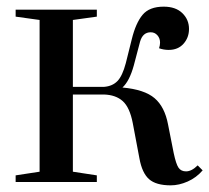

<svg xmlns="http://www.w3.org/2000/svg" viewBox="-20 -547 629 577"><path d="M399 -71 379 -177Q370 -224 349 -243Q328 -262 292 -263H199V-31L271 -20V0H27V-20L99 -31V-487L27 -497V-518H271V-497L199 -487V-286H293Q318 -288 333 -303.5Q348 -319 358 -357L376 -429Q388 -478 408.5 -502.5Q429 -527 472 -527Q508 -527 528 -507.5Q548 -488 548 -460Q548 -434 531.5 -415.5Q515 -397 487 -397Q472 -397 458 -402Q461 -411 461 -419Q461 -432 453 -441Q445 -450 433 -450Q409 -450 401 -422L382 -350Q369 -303 348 -284Q414 -278 444.5 -252Q475 -226 485 -173L502 -87Q509 -54 516.5 -43Q524 -32 539 -32Q556 -32 574 -50L589 -35Q570 -13 544 -1.5Q518 10 493 10Q449 10 428 -8.5Q407 -27 399 -71Z"/></svg>

Font: Prata
Style: Regular
Weight: 400
Designer: Ivan Petrov
Foundry: Cyreal
Version: Version 2.000